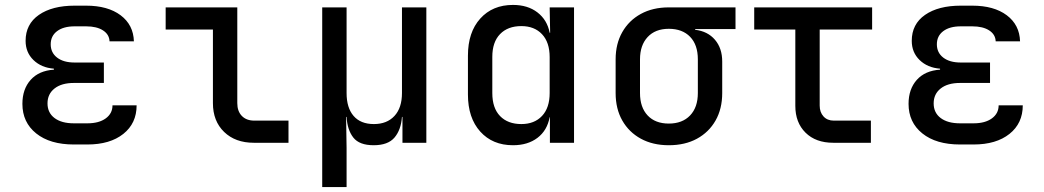

<svg xmlns="http://www.w3.org/2000/svg" viewBox="-20 -580 4240 780"><path d="M335 7H280Q183 7 127 -38Q71 -83 71 -158Q71 -218 104.5 -255.5Q138 -293 199 -297V-301Q148 -305 116 -336Q84 -367 84 -414Q84 -482 138 -519.5Q192 -557 283 -557H330Q418 -557 470 -518Q522 -479 524 -412H425Q424 -440 398.5 -456.5Q373 -473 330 -473H283Q238 -473 212 -453.5Q186 -434 186 -400Q186 -366 212 -346Q238 -326 283 -326H402V-243H280Q230 -243 201.5 -220.5Q173 -198 173 -160Q173 -122 201.5 -100.5Q230 -79 280 -79H335Q382 -79 409.5 -99Q437 -119 437 -152H535Q535 -79 481 -36Q427 7 335 7Z M1011 0Q936 0 890.5 -44Q845 -88 845 -161V-460H653V-550H944V-161Q944 -128 962.5 -109Q981 -90 1013 -90H1152V0Z M1289 180V-550H1388V-202Q1388 -142 1416.5 -109Q1445 -76 1499 -76Q1552 -76 1582.5 -109Q1613 -142 1613 -202V-550H1712V0H1615V-105H1613Q1609 -52 1582.5 -21Q1556 10 1498 10Q1440 10 1415.5 -21Q1391 -52 1388 -105H1386L1388 21V180Z M2064 10Q1981 10 1931 -45.5Q1881 -101 1881 -196V-354Q1881 -449 1931 -504.5Q1981 -560 2064 -560Q2124 -560 2163.5 -529.5Q2203 -499 2213 -447H2215L2213 -550H2312V0H2214V-104H2213Q2203 -50 2163.5 -20Q2124 10 2064 10ZM2098 -76Q2151 -76 2182 -109Q2213 -142 2213 -202V-348Q2213 -408 2182 -441Q2151 -474 2098 -474Q2043 -474 2011.5 -441.5Q1980 -409 1980 -349V-202Q1980 -141 2011.5 -108.5Q2043 -76 2098 -76Z M2697 10Q2632 10 2583.5 -16.5Q2535 -43 2508 -90.5Q2481 -138 2481 -202V-339Q2481 -402 2508 -449.5Q2535 -497 2583.5 -523.5Q2632 -550 2697 -550H2968V-462H2804V-459Q2855 -453 2884.5 -418.5Q2914 -384 2914 -330V-202Q2914 -138 2887 -90.5Q2860 -43 2811.5 -16.5Q2763 10 2697 10ZM2697 -78Q2752 -78 2783.5 -111Q2815 -144 2815 -202V-339Q2815 -398 2783.5 -430.5Q2752 -463 2697 -463Q2642 -463 2611 -429.5Q2580 -396 2580 -339V-202Q2580 -144 2611 -111Q2642 -78 2697 -78Z M3365 0Q3294 0 3252.5 -41Q3211 -82 3211 -150V-460H3044V-550H3523V-460H3310V-151Q3310 -124 3325.5 -107Q3341 -90 3367 -90H3518V0Z M3935 7H3880Q3783 7 3727 -38Q3671 -83 3671 -158Q3671 -218 3704.5 -255.5Q3738 -293 3799 -297V-301Q3748 -305 3716 -336Q3684 -367 3684 -414Q3684 -482 3738 -519.5Q3792 -557 3883 -557H3930Q4018 -557 4070 -518Q4122 -479 4124 -412H4025Q4024 -440 3998.5 -456.5Q3973 -473 3930 -473H3883Q3838 -473 3812 -453.5Q3786 -434 3786 -400Q3786 -366 3812 -346Q3838 -326 3883 -326H4002V-243H3880Q3830 -243 3801.5 -220.5Q3773 -198 3773 -160Q3773 -122 3801.5 -100.5Q3830 -79 3880 -79H3935Q3982 -79 4009.5 -99Q4037 -119 4037 -152H4135Q4135 -79 4081 -36Q4027 7 3935 7Z"/></svg>

Font: JetBrainsMono NFM Medium
Style: Regular
Weight: 500
Monospace: yes
Designer: Philipp Nurullin, Konstantin Bulenkov
Foundry: JetBrains
Version: Version 2.304; ttfautohint (v1.8.4.7-5d5b);Nerd Fonts 3.3.0